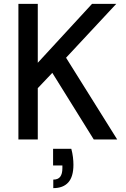

<svg xmlns="http://www.w3.org/2000/svg" viewBox="-20 -720 652 991"><path d="M75 0V-700H175V-396L455 -700H580L321 -422L585 0H464L250 -344L175 -265V0ZM255 251V207Q280 207 291 192Q302 177 302 148V134H254V48H348Q354 70 356.5 91Q359 112 359 130Q359 192 332.5 221.5Q306 251 255 251Z"/></svg>

Font: DM Sans 10pt Medium
Style: Regular
Weight: 500
Version: Version 4.004;gftools[0.9.30]